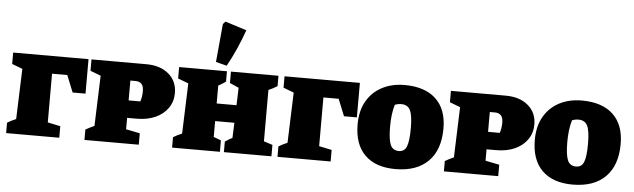

<svg xmlns="http://www.w3.org/2000/svg" viewBox="-52 -1077 4269 1292"><g transform="rotate(5 2082.0 -431.5)"><path d="M19 0V-70Q32 -78 45 -85Q58 -92 78 -100L90 -440L19 -467V-544H528V-311H441L395 -425H292V-96L378 -78V0Z M918 -544Q1013 -544 1070 -495.5Q1127 -447 1127 -367Q1127 -310 1096.5 -266Q1066 -222 1012 -197.5Q958 -173 885 -173H821V-96L915 -77V0H548V-70Q562 -78 575.5 -85Q589 -92 607 -100L619 -440L548 -467V-544ZM856 -425H821V-291H900Q905 -305 908 -324Q911 -343 911 -360Q911 -395 896.5 -410Q882 -425 856 -425Z M1140 0V-70Q1153 -78 1166 -85Q1179 -92 1199 -100L1211 -440L1140 -467V-544H1463V-474Q1454 -468 1449 -464.5Q1444 -461 1437 -456.5Q1430 -452 1413 -443V-322H1547L1551 -440L1490 -467V-544H1811V-474Q1783 -456 1752 -443V-96L1811 -77V0H1490V-71Q1504 -80 1513.5 -86.5Q1523 -93 1539 -100L1543 -203H1413V-96L1463 -77V0ZM1458 -581 1384 -600 1408 -858 1424 -876 1569 -830Q1546 -765 1518.5 -703Q1491 -641 1458 -581Z M1852 0V-70Q1865 -78 1878 -85Q1891 -92 1911 -100L1923 -440L1852 -467V-544H2361V-311H2274L2228 -425H2125V-96L2211 -78V0Z M2649 13Q2515 13 2442.5 -58.5Q2370 -130 2370 -265Q2370 -357 2407.5 -422Q2445 -487 2511 -521.5Q2577 -556 2663 -556Q2800 -556 2874 -486.5Q2948 -417 2948 -287Q2948 -142 2870 -64.5Q2792 13 2649 13ZM2662 -110Q2700 -110 2714.5 -147Q2729 -184 2729 -271Q2729 -356 2712 -391Q2695 -426 2651 -426Q2629 -426 2608 -418Q2598 -385 2593.5 -348Q2589 -311 2589 -269Q2589 -184 2604.5 -147Q2620 -110 2662 -110Z M3346 -544Q3441 -544 3498 -495.5Q3555 -447 3555 -367Q3555 -310 3524.5 -266Q3494 -222 3440 -197.5Q3386 -173 3313 -173H3249V-96L3343 -77V0H2976V-70Q2990 -78 3003.5 -85Q3017 -92 3035 -100L3047 -440L2976 -467V-544ZM3284 -425H3249V-291H3328Q3333 -305 3336 -324Q3339 -343 3339 -360Q3339 -395 3324.5 -410Q3310 -425 3284 -425Z M3846 13Q3712 13 3639.5 -58.5Q3567 -130 3567 -265Q3567 -357 3604.5 -422Q3642 -487 3708 -521.5Q3774 -556 3860 -556Q3997 -556 4071 -486.5Q4145 -417 4145 -287Q4145 -142 4067 -64.5Q3989 13 3846 13ZM3859 -110Q3897 -110 3911.5 -147Q3926 -184 3926 -271Q3926 -356 3909 -391Q3892 -426 3848 -426Q3826 -426 3805 -418Q3795 -385 3790.5 -348Q3786 -311 3786 -269Q3786 -184 3801.5 -147Q3817 -110 3859 -110Z"/></g></svg>

Font: Piazzolla SC Black
Style: Regular
Weight: 900
Designer: Juan Pablo del Peral
Foundry: Huerta Tipografica
Version: Version 1.330